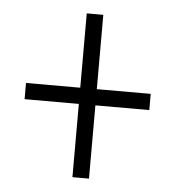

<svg xmlns="http://www.w3.org/2000/svg" viewBox="-41 -625 497 543"><g transform="rotate(5 207.5 -353.5)"><path d="M231 -375H384V-329H231V-121H184V-329H30V-375H184V-586H231Z"/></g></svg>

Font: Noto Sans Myanmar ExtraCondensed Light
Style: Regular
Weight: 300
Width: 2
Designer: Monotype Design Team
Foundry: Monotype Imaging Inc.
Version: Version 2.107; ttfautohint (v1.8.4.7-5d5b)